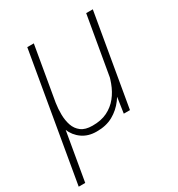

<svg xmlns="http://www.w3.org/2000/svg" viewBox="-180 -642 889 958"><g transform="rotate(-30 264.5 -162.5)"><path d="M459 -528.3H497.1L406.2 0H370.6L389.2 -125ZM413.6 -246.1 439.5 -247.1Q431.6 -199.7 415 -153.8Q398.4 -107.9 371.1 -71Q343.8 -34.2 304 -12Q264.2 10.3 209 9.8Q161.6 9.8 127.7 -13.9Q93.8 -37.6 77.9 -77.1Q62 -116.7 68.4 -162.6L77.6 -216.3H103.5Q98.6 -184.6 99.1 -151.1Q99.6 -117.7 109.1 -89.4Q118.7 -61 141.8 -43.5Q165 -25.9 205.6 -25.9Q255.9 -25.4 291.7 -43.2Q327.6 -61 352.1 -91.6Q376.5 -122.1 391.1 -161.9Q405.8 -201.7 413.6 -246.1ZM119.6 -528.3H157.2L31.2 203.1H-6.3Z"/></g></svg>

Font: Roboto ExtraLight
Style: Italic
Weight: 250
Designer: Christian Robertson
Foundry: Google
Version: Version 3.009; 2024